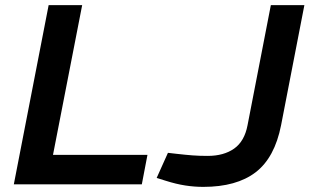

<svg xmlns="http://www.w3.org/2000/svg" viewBox="-20 -720 1209 750"><path d="M34 0 170 -700H301L187 -115H556L534 0ZM774 10Q739 10 703.5 4.5Q668 -1 627 -14L592 -25L636 -123L671 -119Q706 -115 732.5 -113Q759 -111 791 -111Q854 -111 894.5 -139.5Q935 -168 947 -231L1038 -700H1169L1078 -231Q1053 -104 978.5 -47Q904 10 774 10Z"/></svg>

Font: REM Medium
Style: Italic
Weight: 500
Italic angle: -11°
Designer: Octavio Pardo
Foundry: Ashler Design
Version: Version 1.005;gftools[0.9.28]